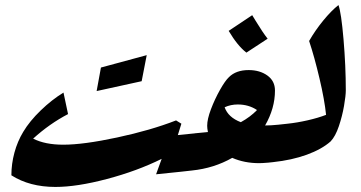

<svg xmlns="http://www.w3.org/2000/svg" viewBox="-20 -724 1427 759"><path d="M758 -180 715 -63 694 -45 597 -35 618 -93 619 -96Q522 -48 403 -16.5Q284 15 199 15Q97 15 25 -31Q25 -76 37 -120.5Q49 -165 72 -203Q97 -245 141 -287.5Q185 -330 231 -358L249 -273Q176 -235 111 -176Q158 -152 230 -152Q310 -152 443 -180.5Q576 -209 676 -248L697 -235L683 -190L752 -197ZM379 -457 560 -506 540 -403 362 -364Z M1123 -218 1080 -101 1059 -83 1040 -81Q1016 -79 1004 -79Q946 -79 898 -100Q826 -59 739 -50L694 -45L750 -197L802 -202Q799 -216 799 -227Q799 -253 814 -292.5Q829 -332 849.5 -368.5Q870 -405 885 -419Q913 -447 963 -447Q1007 -447 1037 -425.5Q1067 -404 1067 -366Q1067 -296 1028 -228Q1051 -228 1080 -231L1117 -235ZM868 -300Q882 -260 932 -241Q970 -262 996 -289Q963 -311 920 -311Q892 -311 868 -300ZM884 -602 977 -664 991 -641Q1019 -595 1038 -571L954 -516Q919 -543 884 -602Z M1347 -367Q1347 -346 1340 -305.5Q1333 -265 1319.5 -225Q1306 -185 1287 -165Q1252 -134 1193 -112.5Q1134 -91 1059 -83L1117 -235Q1155 -239 1196.5 -248.5Q1238 -258 1269 -270Q1263 -329 1243 -414Q1223 -499 1202 -562Q1226 -604 1258 -643Q1290 -682 1318 -704Q1329 -674 1338 -568.5Q1347 -463 1347 -367Z"/></svg>

Font: Rakkas
Style: Regular
Weight: 400
Designer: Zeynep Akay
Foundry: Zeynep Akay
Version: Version 2.000